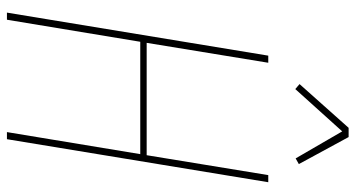

<svg xmlns="http://www.w3.org/2000/svg" viewBox="-250 -750 1001 540"><g transform="rotate(90 250.0 -480.5)"><path d="M16 0 137 -735H157L101 -393H417L473 -735H493L372 0H352L414 -375H98L36 0ZM231 -811 217 -823 340 -961H366L442 -821L426 -812L350 -943Z"/></g></svg>

Font: Iosevka Term Curly Th Obl
Style: Regular
Weight: 100
Italic angle: -9°
Designer: Belleve Invis
Foundry: Belleve Invis
Version: Version 32.3.0